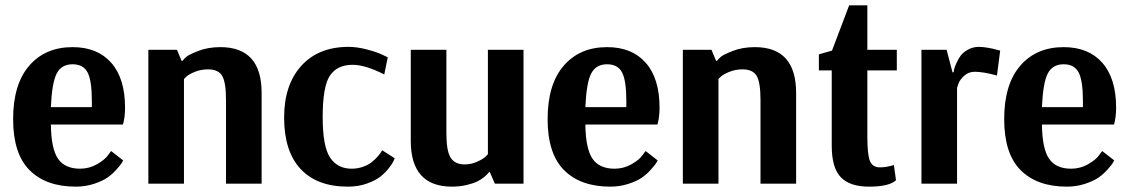

<svg xmlns="http://www.w3.org/2000/svg" viewBox="-20 -686 4215 717"><path d="M251 -446Q210 -446 192 -412Q174 -378 170 -286H323V-309Q323 -385 307 -415.5Q291 -446 251 -446ZM395 -122 440 -87Q438 -83 434 -76.5Q430 -70 415 -53Q400 -36 381.5 -23Q363 -10 331 0.5Q299 11 263 11Q152 11 90.5 -50.5Q29 -112 29 -241Q29 -371 89 -440.5Q149 -510 251 -510Q344 -510 395.5 -451.5Q447 -393 447 -284Q447 -266 445 -250.5Q443 -235 441 -228L439 -221H170Q171 -131 196.5 -93.5Q222 -56 279 -56Q313 -56 342 -72.5Q371 -89 383 -106Z M534 0V-500H641L658 -459H662Q666 -465 675.5 -473.5Q685 -482 721 -496Q757 -510 803 -510Q957 -510 957 -339V0H824V-312Q824 -379 809.5 -403Q795 -427 757 -427Q731 -427 708.5 -418Q686 -409 676 -400L667 -391V0Z M1415 -408Q1344 -444 1297 -444Q1239 -444 1212 -403.5Q1185 -363 1185 -249Q1185 -138 1213 -97Q1241 -56 1293 -56Q1315 -56 1335 -63Q1355 -70 1367.5 -80Q1380 -90 1389.5 -100.5Q1399 -111 1403 -118L1407 -125L1454 -95Q1452 -91 1449 -83.5Q1446 -76 1432 -58Q1418 -40 1400 -26Q1382 -12 1350 -0.5Q1318 11 1279 11Q1164 11 1102.5 -55Q1041 -121 1041 -247Q1041 -369 1105 -440Q1169 -511 1282 -511Q1313 -511 1349.5 -501.5Q1386 -492 1407 -482L1428 -472Z M1935 -500V0H1828L1809 -44H1807Q1805 -42 1802 -38Q1799 -34 1787.5 -24.5Q1776 -15 1761.5 -8Q1747 -1 1722 5Q1697 11 1668 11Q1514 11 1514 -160V-500H1647V-188Q1647 -122 1663 -97Q1679 -72 1715 -72Q1739 -72 1760.5 -81.5Q1782 -91 1792 -100L1802 -110V-500Z M2247 -446Q2206 -446 2188 -412Q2170 -378 2166 -286H2319V-309Q2319 -385 2303 -415.5Q2287 -446 2247 -446ZM2391 -122 2436 -87Q2434 -83 2430 -76.5Q2426 -70 2411 -53Q2396 -36 2377.5 -23Q2359 -10 2327 0.5Q2295 11 2259 11Q2148 11 2086.5 -50.5Q2025 -112 2025 -241Q2025 -371 2085 -440.5Q2145 -510 2247 -510Q2340 -510 2391.5 -451.5Q2443 -393 2443 -284Q2443 -266 2441 -250.5Q2439 -235 2437 -228L2435 -221H2166Q2167 -131 2192.5 -93.5Q2218 -56 2275 -56Q2309 -56 2338 -72.5Q2367 -89 2379 -106Z M2530 0V-500H2637L2654 -459H2658Q2662 -465 2671.5 -473.5Q2681 -482 2717 -496Q2753 -510 2799 -510Q2953 -510 2953 -339V0H2820V-312Q2820 -379 2805.5 -403Q2791 -427 2753 -427Q2727 -427 2704.5 -418Q2682 -409 2672 -400L2663 -391V0Z M3329 -500V-423H3219V-176Q3219 -107 3229 -84Q3239 -61 3266 -61Q3280 -61 3293 -63.5Q3306 -66 3312 -68L3318 -70L3326 -13Q3301 11 3225 11Q3154 11 3120 -24Q3086 -59 3086 -142V-423H3038V-483L3087 -497L3151 -666H3219V-500Z M3715 -497 3703 -404Q3652 -418 3620 -418Q3597 -418 3580.5 -403Q3564 -388 3559 -373L3554 -358V0H3421V-500H3515L3537 -416H3541Q3542 -420 3543 -426.5Q3544 -433 3551 -449Q3558 -465 3567 -477.5Q3576 -490 3594.5 -500.5Q3613 -511 3636 -511Q3650 -511 3670 -507.5Q3690 -504 3703 -500Z M3952 -446Q3911 -446 3893 -412Q3875 -378 3871 -286H4024V-309Q4024 -385 4008 -415.5Q3992 -446 3952 -446ZM4096 -122 4141 -87Q4139 -83 4135 -76.5Q4131 -70 4116 -53Q4101 -36 4082.5 -23Q4064 -10 4032 0.5Q4000 11 3964 11Q3853 11 3791.5 -50.5Q3730 -112 3730 -241Q3730 -371 3790 -440.5Q3850 -510 3952 -510Q4045 -510 4096.5 -451.5Q4148 -393 4148 -284Q4148 -266 4146 -250.5Q4144 -235 4142 -228L4140 -221H3871Q3872 -131 3897.5 -93.5Q3923 -56 3980 -56Q4014 -56 4043 -72.5Q4072 -89 4084 -106Z"/></svg>

Font: ArsenalBold
Style: Bold
Weight: 700
Designer: Andrij Shevchenko
Foundry: Stairsfor.com
Version: Version 1.000